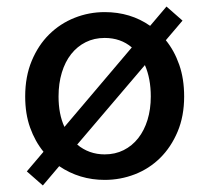

<svg xmlns="http://www.w3.org/2000/svg" viewBox="-20 -538 640 587"><path d="M300 12Q223 12 161 -30L111 29L62 -14L113 -74Q87 -106 72 -148Q57 -190 57 -243Q57 -304 77 -352Q97 -400 130.5 -433Q164 -466 208 -483.5Q252 -501 300 -501Q379 -501 439 -459L489 -518L538 -475L487 -415Q513 -383 528 -340Q543 -297 543 -243Q543 -183 523 -135.5Q503 -88 469.5 -55Q436 -22 392 -5Q348 12 300 12ZM159 -243Q159 -189 177 -150L383 -393Q349 -422 300 -422Q268 -422 242 -409Q216 -396 197.5 -372.5Q179 -349 169 -316Q159 -283 159 -243ZM300 -66Q332 -66 358 -79Q384 -92 402.5 -115.5Q421 -139 431 -171.5Q441 -204 441 -243Q441 -298 423 -339L216 -96Q252 -66 300 -66Z"/></svg>

Font: SauceCodePro Nerd Font Mono
Style: Regular
Weight: 500
Monospace: yes
Designer: Paul D. Hunt, Teo Tuominen
Foundry: Adobe Systems Incorporated
Version: Version 2.030;PS 1.000;hotconv 16.6.51;makeotf.lib2.5.65220;